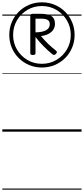

<svg xmlns="http://www.w3.org/2000/svg" viewBox="-20 -1135 723 1655"><path d="M341 -553Q282 -553 231 -574.5Q180 -596 141.5 -634.5Q103 -673 81.5 -724Q60 -775 60 -834Q60 -893 81.5 -944Q103 -995 141.5 -1033.5Q180 -1072 231 -1093.5Q282 -1115 341 -1115Q400 -1115 451.5 -1093.5Q503 -1072 541.5 -1033.5Q580 -995 601.5 -944Q623 -893 623 -834Q623 -775 601.5 -724Q580 -673 541.5 -634.5Q503 -596 451.5 -574.5Q400 -553 341 -553ZM341 -585Q410 -585 466.5 -618.5Q523 -652 556.5 -708.5Q590 -765 590 -834Q590 -903 556.5 -959.5Q523 -1016 466.5 -1049.5Q410 -1083 341 -1083Q272 -1083 215.5 -1049.5Q159 -1016 126 -959.5Q93 -903 93 -834Q93 -765 126 -708.5Q159 -652 215.5 -618.5Q272 -585 341 -585ZM263 -661Q252 -661 246.5 -664.5Q241 -668 241 -675V-1002Q241 -1016 266 -1016H330Q392 -1016 423 -996.5Q454 -977 454 -929Q454 -887 422 -859Q390 -831 333 -824Q364 -787 395 -757Q426 -727 462 -699Q469 -694 470 -686.5Q471 -679 462 -670Q447 -655 432 -667Q389 -702 353.5 -738.5Q318 -775 286 -816V-675Q286 -668 280 -664.5Q274 -661 263 -661ZM286 -856Q346 -857 377.5 -874.5Q409 -892 409 -927Q409 -952 391 -963Q373 -974 339 -974H286ZM0 490H683V500H0ZM0 -20H683V0H0ZM0 -505H683V-500H0ZM0 -1010H683V-1000H0Z"/></svg>

Font: Playwrite NG Modern Guides
Style: Regular
Weight: 400
Designer: Veronika Burian, José Scaglione
Foundry: TypeTogether
Version: Version 1.003